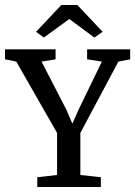

<svg xmlns="http://www.w3.org/2000/svg" viewBox="-32 -747 540 767"><path d="M143 -597 112 -620 213 -727H277L378 -620L345 -597L245 -671ZM117 0V-39L196 -48V-216L33 -501L-12 -510V-550H190V-510L134 -501L234 -307L257 -253L281 -307L375 -501L316 -510V-550H488V-510L441 -501L289 -216V-48L371 -39V0Z"/></svg>

Font: Aikya Medium
Style: Regular
Weight: 500
Designer: Neelakash Kshetrimayum (Latin subset based on Merriweather by Eben Sorkin)
Foundry: Brand New Type
Version: Version 1.00 b005